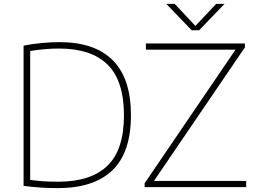

<svg xmlns="http://www.w3.org/2000/svg" viewBox="-20 -964 1322 989"><path d="M277.5 5Q232.5 5 193.5 2.5Q154.5 0 101.5 -6.5V-729Q147.5 -738 195.2 -742.5Q243 -747 286.5 -747Q467.5 -747 561 -653.5Q654.5 -560 654.5 -370Q654.5 -179 559 -87Q463.5 5 277.5 5ZM278.5 -28Q448 -28 533.2 -110Q618.5 -192 618.5 -370Q618.5 -547 534.8 -630.5Q451 -714 283.5 -714Q248.5 -714 212 -710.8Q175.5 -707.5 135.5 -701.5V-37.5Q166 -33 199.8 -30.5Q233.5 -28 278.5 -28ZM725 0V-20L1193 -708H731.5V-740H1241.5V-720L773 -32H1248V0ZM967.5 -808 836.5 -944H880L986.5 -830.5L1093.5 -944H1136.5L1005.5 -808Z"/></svg>

Font: Encode Sans SmExp Th
Style: Regular
Weight: 100
Width: 6
Designer: Multiple Designers
Foundry: Impallari Type
Version: Version 3.002; ttfautohint (v1.8.3) -l 8 -r 50 -G 200 -x 14 